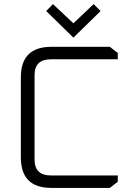

<svg xmlns="http://www.w3.org/2000/svg" viewBox="-20 -919 646 939"><path d="M82 -149V-541Q82 -690 231 -690H517L556 -660V-629H228Q149 -629 149 -551V-139Q149 -61 228 -61H556V-30L517 0H231Q82 0 82 -149ZM206 -865 239 -899 339 -805 438 -899 472 -865 339 -735Z"/></svg>

Font: Oxanium ExtraLight Light
Style: Regular
Weight: 300
Version: Version 2.000